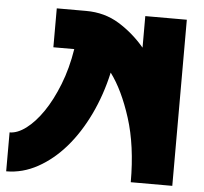

<svg xmlns="http://www.w3.org/2000/svg" viewBox="-51 -753 855 806"><g transform="rotate(5 377.0 -350.0)"><path d="M4 0V-164Q37 -164 73.5 -191.5Q110 -219 143.5 -268Q177 -317 204 -385.5Q231 -454 244 -536H156V-700H280Q358 -700 419.5 -662Q481 -624 529 -567V-700H704V0H529Q529 -154 492.5 -268.5Q456 -383 405 -451Q384 -356 344.5 -273.5Q305 -191 252.5 -130.5Q200 -70 136.5 -35Q73 0 4 0Z"/></g></svg>

Font: Aoudax Cyrillic
Style: Regular
Weight: 400
Designer: William Zhang
Foundry: William Zhang
Version: Version 1.00 June 4, 2021, initial release